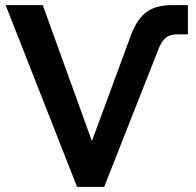

<svg xmlns="http://www.w3.org/2000/svg" viewBox="-20 -730 764 750"><path d="M281 0 2 -710H147L339 -179L488 -583Q511 -649 547.5 -679.5Q584 -710 654 -710H714V-596H674Q644 -596 627.5 -582.5Q611 -569 599 -538L387 0Z"/></svg>

Font: YasnoRaleway
Style: Bold
Weight: 700
Designer: Matt McInerney, Pablo Impallari, Rodrigo Fuenzalida
Foundry: Matt McInerney, Pablo Impallari, Rodrigo Fuenzalida
Version: Version 4.026